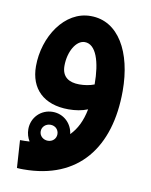

<svg xmlns="http://www.w3.org/2000/svg" viewBox="-74 -422 579 734"><g transform="rotate(10 215.5 -55.0)"><path d="M67 256C281 256 389 114 389 -105C389 -256 327 -366 220 -366C118 -367 46 -255 46 -141C46 -54 100 0 197 0C223 0 249 -4 271 -13C262 33 245 67 220 92C215 51 182 20 140 20C94 20 59 56 59 101C59 118 64 134 72 147C60 148 48 148 35 148L42 255C53 256 59 256 67 256ZM153 -161C153 -217 181 -264 214 -264C258 -264 279 -199 279 -111C261 -104 240 -101 221 -101C181 -101 153 -118 153 -161ZM140 132C122 132 107 119 107 101C107 83 122 70 140 70C158 70 172 83 172 101C172 119 158 132 140 132Z"/></g></svg>

Font: Noto Sans Arabic UI Cn SmBd
Style: Regular
Weight: 600
Width: 3
Designer: Monotype Design Team, Nadine Chahine and Nizar Qandah
Foundry: Monotype Imaging Inc.
Version: Version 2.010